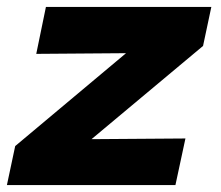

<svg xmlns="http://www.w3.org/2000/svg" viewBox="-20 -536 640 556"><path d="M0 0 24 -113 345 -382 85 -380 113 -516H592L568 -403L245 -133L517 -135L488 0Z"/></svg>

Font: Red Hat Mono
Style: Italic
Weight: 300
Italic angle: -12°
Monospace: yes
Designer: Pentagram, MCKL
Foundry: Pentagram, MCKL
Version: Version 1.023